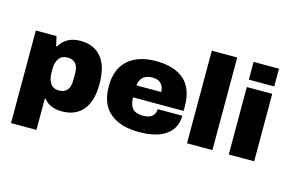

<svg xmlns="http://www.w3.org/2000/svg" viewBox="-110 -990 2199 1452"><g transform="rotate(15 989.5 -264.0)"><path d="M61 -528H223L240 -453H247Q298 -540 408 -540Q515 -540 573 -470Q631 -400 631 -263Q631 -127 573 -57.5Q515 12 408 12Q363 12 326 -3Q289 -18 267 -48H260V197H61ZM432 -238V-291Q432 -393 346 -393Q302 -393 280 -362Q258 -331 258 -281V-248Q258 -198 280 -166.5Q302 -135 346 -135Q432 -135 432 -238Z M703 -264Q703 -400 782 -470Q861 -540 1000 -540Q1145 -540 1221.5 -472Q1298 -404 1298 -264V-230H902Q902 -173 927.5 -144Q953 -115 1008 -115Q1058 -115 1081.5 -136Q1105 -157 1105 -192H1298Q1298 -96 1225 -42Q1152 12 1012 12Q865 12 784 -56.5Q703 -125 703 -264ZM1097 -324Q1097 -365 1073.5 -389Q1050 -413 1008 -413Q914 -413 903 -324Z M1386 -725H1585V0H1386Z M1713 -725H1912V-586H1713ZM1713 -528H1912V0H1713Z"/></g></svg>

Font: Archivo Black
Style: Regular
Weight: 400
Designer: Hector Gatti
Foundry: Omnibus-Type
Version: Version 1.101; ttfautohint (v1.8)